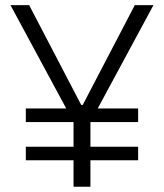

<svg xmlns="http://www.w3.org/2000/svg" viewBox="-20 -713 626 733"><path d="M78.6 -247.1V-298.8H232.9L20 -693.4H91.3L290 -312.5H295.9L494.6 -693.4H565.9L353 -298.8H507.3V-247.1H325.2V-152.8H507.3V-101.1H325.2V0H260.7V-101.1H78.6V-152.8H260.7V-247.1Z"/></svg>

Font: Cascadia Mono PL Light
Style: Regular
Weight: 300
Monospace: yes
Designer: Aaron Bell
Foundry: Saja Typeworks
Version: Version 2404.023; ttfautohint (v1.8.4)